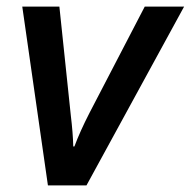

<svg xmlns="http://www.w3.org/2000/svg" viewBox="-20 -561 577 581"><path d="M47.4 -541H159.7L194.3 -211.4Q200.7 -158.7 201.7 -117.7H205.1Q222.2 -163.6 251 -219.7L418 -541H537.1L241.7 0H125Z"/></svg>

Font: Viking Open Sans Light
Style: Bold Italic
Weight: 600
Italic angle: -12°
Foundry: Ascender Corporation
Version: Version 2.000